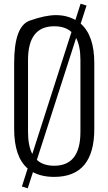

<svg xmlns="http://www.w3.org/2000/svg" viewBox="-20 -933 580 1027"><path d="M129.9 -612.3V-227.1Q129.9 -153.3 152.8 -109.4L362.3 -761.7Q329.1 -792.5 270 -792.5Q129.9 -792.5 129.9 -612.3ZM270 -46.4Q410.2 -46.4 410.2 -227.1V-612.3Q410.2 -686 387.2 -730L177.2 -77.6Q211.4 -46.4 270 -46.4ZM484.4 -243.7Q484.4 13.2 270 13.2Q203.1 13.2 156.2 -12.2L128.4 74.2L97.2 64.5L127.9 -31.7Q55.7 -94.2 55.7 -243.7V-595.7Q55.7 -793 138.7 -822.5Q221.7 -852.1 279.3 -852.1Q336.9 -852.1 383.3 -826.2L411.1 -913.1L442.9 -903.3L411.6 -806.6Q484.4 -743.2 484.4 -595.7Z"/></svg>

Font: Oswald-Light
Style: Light
Weight: 300
Designer: vernon adams
Foundry: vernon adams
Version: Version ; ttfautohint (v0.92.18-e454-dirty) -l 8 -r 50 -G 20